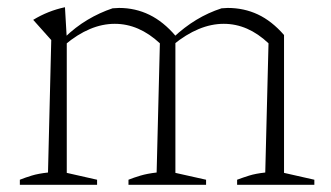

<svg xmlns="http://www.w3.org/2000/svg" viewBox="-20 -512 916 532"><path d="M35 0V-14Q50 -20 68 -25.5Q86 -31 113 -34L122 -401L72 -457Q113 -482 160 -492L165 -406V-33L249 -14V0ZM336 0V-14Q351 -20 369.5 -25.5Q388 -31 414 -34L423 -392L467 -412L466 -403V-33L551 -14V0ZM423 -392Q365 -446 298 -446Q229 -446 160 -388L159 -408Q189 -437 222.5 -457Q256 -477 292 -489Q297 -489 301.5 -489.5Q306 -490 310 -490Q355 -490 394 -471Q433 -452 467 -412ZM637 0V-14Q653 -20 670.5 -25.5Q688 -31 715 -34L724 -392L767 -415V-33L851 -14V0ZM724 -392Q667 -446 600 -446Q531 -446 460 -388V-408Q491 -437 524 -457Q557 -477 594 -489Q598 -489 603 -489.5Q608 -490 611 -490Q656 -490 694.5 -472Q733 -454 767 -415Z"/></svg>

Font: Piazzolla Thin Thin
Style: Regular
Weight: 250
Version: Version 2.005